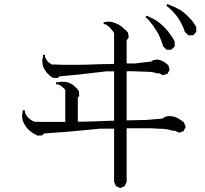

<svg xmlns="http://www.w3.org/2000/svg" viewBox="-20 -913 1040 972"><path d="M546.9 -261.7H488.3L334 -247.1L203.1 -237.3L193.4 -227.5L169.9 -226.6L152.3 -235.4L136.7 -246.1L123 -257.8L112.3 -270.5L103.5 -284.2L96.7 -297.9L92.8 -312.5L91.8 -327.1L93.8 -340.8L95.7 -355.5L105.5 -354.5L106.4 -342.8L112.3 -331.1L118.2 -322.3L125 -315.4L132.8 -308.6L141.6 -302.7L152.3 -297.9L159.2 -294.9V-296.9L190.4 -295.9H229.5H276.4H310.5V-457L307.6 -461.9L293.9 -474.6L285.2 -480.5L275.4 -485.4L263.7 -486.3V-496.1L276.4 -497.1L289.1 -499H301.8L314.5 -498L327.1 -494.1L338.9 -489.3L350.6 -482.4L361.3 -472.7L371.1 -462.9L373 -460H374V-459L379.9 -451.2L380.9 -426.8L374 -418.9V-296.9H393.6L462.9 -298.8L541 -301.8H557.6V-551.8H518.6L484.4 -547.9L382.8 -536.1L303.7 -528.3L281.2 -526.4L272.5 -518.6H249L235.4 -527.3L223.6 -538.1L213.9 -548.8L206.1 -560.5L199.2 -573.2L196.3 -585L194.3 -597.7V-611.3L197.3 -623L198.2 -635.7L208 -634.8V-624L212.9 -614.3L218.8 -605.5L224.6 -598.6L231.4 -593.8L238.3 -588.9L246.1 -585H247.1V-586.9L271.5 -585.9L301.8 -585H337.9H379.9L427.7 -585.9L481.4 -587.9L541 -588.9L557.6 -589.8V-746.1L550.8 -755.9L544.9 -763.7L531.2 -778.3L514.6 -790L504.9 -791V-800.8L516.6 -801.8L528.3 -803.7L540 -802.7L552.7 -799.8L566.4 -794.9L579.1 -789.1L591.8 -781.2L603.5 -771.5L615.2 -760.7L617.2 -758.8H621.1V-754.9L627.9 -748L631.8 -724.6L621.1 -708V-591.8H666L694.3 -595.7L721.7 -598.6L745.1 -601.6H746.1L747.1 -602.5L755.9 -608.4L765.6 -610.4L776.4 -611.3L788.1 -609.4L798.8 -605.5L810.5 -599.6L821.3 -591.8L832 -583L838.9 -559.6L827.1 -539.1L803.7 -532.2L787.1 -542L775.4 -541L771.5 -543L760.7 -545.9L745.1 -548.8L722.7 -549.8L697.3 -550.8L666 -551.8L630.9 -552.7L621.1 -551.8V-303.7L718.8 -305.7L776.4 -310.5L801.8 -312.5L808.6 -317.4L818.4 -322.3L831.1 -325.2H843.8L857.4 -323.2L870.1 -319.3L883.8 -312.5L897.5 -303.7L911.1 -293.9L919.9 -270.5L909.2 -249L886.7 -241.2L865.2 -251L864.3 -252L853.5 -251L844.7 -253.9L829.1 -257.8L805.7 -260.7L777.3 -261.7L742.2 -263.7H656.2H621.1V7.8L611.3 29.3L588.9 39.1L567.4 29.3L557.6 7.8V-261.7ZM794.9 -710.9 788.1 -727.5 781.2 -742.2 772.5 -756.8 752.9 -786.1 730.5 -813.5 716.8 -826.2 721.7 -834 756.8 -817.4 773.4 -807.6 789.1 -795.9 803.7 -783.2 817.4 -769.5 831.1 -753.9 842.8 -737.3 854.5 -720.7 864.3 -702.1V-677.7L846.7 -661.1H823.2L805.7 -678.7L800.8 -695.3ZM905.3 -779.3 891.6 -806.6 873 -834 850.6 -859.4 836.9 -872.1 822.3 -883.8 827.1 -892.6 862.3 -877.9 879.9 -869.1 896.5 -860.4 911.1 -848.6 925.8 -835.9 939.5 -822.3 952.1 -808.6 962.9 -793 973.6 -776.4V-752L958 -734.4H933.6L916 -751L911.1 -765.6Z"/></svg>

Font: Kurinto Seri
Style: Regular
Weight: 400
Designer: Kurinto was developed by Clint Goss from a range of fonts that are compatible with the SIL Open Font License Version 1.1
Foundry: Clinton F. Goss
Version: Version 2.196; July 25, 2020